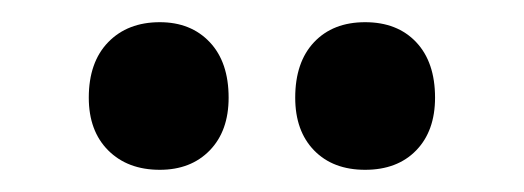

<svg xmlns="http://www.w3.org/2000/svg" viewBox="-20 -739 472 173"><path d="M60 -651Q60 -683 77.5 -701Q95 -719 124 -719Q152 -719 169 -701Q186 -683 186 -651Q186 -621 169 -603.5Q152 -586 124 -586Q95 -586 77.5 -603.5Q60 -621 60 -651ZM246 -651Q246 -683 263 -701Q280 -719 309 -719Q338 -719 355 -701Q372 -683 372 -651Q372 -621 355 -603.5Q338 -586 309 -586Q280 -586 263 -603.5Q246 -621 246 -651Z"/></svg>

Font: PT Sans Narrow
Style: Bold
Weight: 700
Width: 3
Designer: A.Korolkova, O.Umpeleva, V.Yefimov
Foundry: ParaType Ltd
Version: Version 2.003W OFL